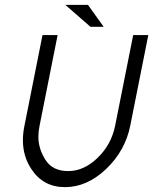

<svg xmlns="http://www.w3.org/2000/svg" viewBox="-20 -770 633 794"><path d="M81.1 -250 155.8 -625H218.3L143.6 -250Q138.7 -226.1 138.7 -204.1Q138.7 -155.3 168 -108.9Q197.3 -62.5 262.2 -62.5Q327.1 -62.5 383.8 -117.4Q440.4 -172.4 456.1 -250L530.8 -625H593.3L518.6 -250Q497.6 -146 418.7 -71Q339.8 3.9 249 3.9Q158.2 3.9 109.4 -71.3Q74.7 -123.5 74.7 -190.4Q74.7 -218.8 81.1 -250ZM408.7 -659.2H354L250 -750H343.8Z"/></svg>

Font: Juliett
Style: Italic
Weight: 400
Italic angle: -11.25°
Designer: GGBotNet
Foundry: GGBotNet
Version: 0.60